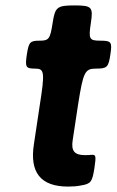

<svg xmlns="http://www.w3.org/2000/svg" viewBox="-20 -678 430 708"><path d="M231 10C248 10 264 9 278 6C316 0 320 -8 328 -57C335 -105 334 -108 316 -107C309 -106 301 -106 293 -106C254 -106 242 -122 248 -161L268 -293C287 -413 293 -425 334 -425C375 -425 380 -430 387 -477C394 -523 391 -528 350 -528C309 -528 306 -534 315 -593C324 -652 319 -658 255 -658C190 -658 183 -652 174 -593C165 -534 160 -528 126 -528C91 -528 86 -523 79 -477C72 -430 75 -425 110 -425C144 -425 146 -412 126 -286L105 -146C89 -43 129 10 231 10Z"/></svg>

Font: Asimov Print
Style: AIt
Weight: 500
Designer: Google
Version: Version 2.000980: 2014